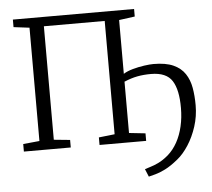

<svg xmlns="http://www.w3.org/2000/svg" viewBox="-61 -809 1188 1077"><g transform="rotate(-5 533.0 -271.0)"><path d="M50.5 -743H733V-700.5L644 -688.5V-52.5L736 -42.5V0H473.5V-42.5L563 -52.5V-690.5H220.5V-51.5L311.5 -42.5V0H47.5V-42.5L139.5 -51.5V-689.5L50.5 -700.5ZM733.5 201 715.5 157.5Q727.5 153 747.5 147.2Q767.5 141.5 793.5 129Q819.5 116.5 848.5 92Q880 64.5 902 24.8Q924 -15 935.2 -64Q946.5 -113 946.5 -167Q947 -269 914.5 -320.2Q882 -371.5 795 -371.5Q754 -371.5 718.5 -364.8Q683 -358 644.5 -341.5L639.5 -364L644.5 -386Q665 -399 697.2 -408Q729.5 -417 761.8 -421.5Q794 -426 814 -426Q883 -426 925.8 -406.8Q968.5 -387.5 991.2 -353.2Q1014 -319 1022 -273.5Q1030 -228 1030 -175Q1030 -113 1011.5 -55.8Q993 1.5 963.5 47Q934 92.5 900.5 119.5Q859.5 153 827.2 169Q795 185 771.8 191Q748.5 197 733.5 201Z"/></g></svg>

Font: Merriweather 20pt Light
Style: Regular
Weight: 300
Version: Version 2.100